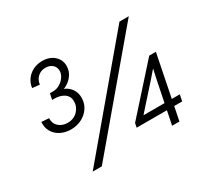

<svg xmlns="http://www.w3.org/2000/svg" viewBox="-150 -967 1266 1186"><g transform="rotate(-30 483.5 -374.0)"><path d="M212.9 -292Q172.4 -292 139.9 -308.6Q107.4 -325.2 90.1 -355.2Q72.8 -385.3 75.7 -424.3L128.9 -420.4Q127 -383.3 151.9 -360.6Q176.8 -337.9 214.8 -337.9Q258.8 -337.9 286.6 -366.5Q314.5 -395 314.5 -433.6Q314.5 -456.5 304.7 -471.2Q294.9 -485.8 280 -494.1Q265.1 -502.4 248.8 -505.6Q232.4 -508.8 218.3 -508.8H201.7L210.4 -551.3H232.4Q258.3 -551.3 281 -564.7Q303.7 -578.1 317.9 -598.9Q332 -619.6 332 -642.6Q332 -668.5 313.2 -685.1Q294.4 -701.7 264.6 -701.7Q230.5 -701.7 208.5 -680.4Q186.5 -659.2 183.1 -628.4L131.3 -633.8Q135.3 -667 154.1 -692.9Q172.9 -718.8 202.4 -733.4Q231.9 -748 268.1 -748Q319.8 -748 352.1 -719.2Q384.3 -690.4 384.3 -646.5Q384.3 -609.9 363.3 -581.1Q342.3 -552.2 309.1 -536.1Q275.9 -520 239.3 -521.5L239.7 -540Q298.3 -542 332.3 -510.5Q366.2 -479 366.2 -429.7Q366.2 -390.1 345.5 -358.9Q324.7 -327.6 290 -309.8Q255.4 -292 212.9 -292ZM197.3 0 803.7 -719.7H870.1L262.2 0ZM763.7 0 823.2 -293.5 838.4 -363.3H836.9L792 -311.5L645 -147V-144.5H901.9L892.6 -99.1H567.9L574.2 -129.4L857.9 -445.8H905.3L815.9 0Z"/></g></svg>

Font: Reddit Sans Light
Style: Italic
Weight: 300
Italic angle: -11.25°
Designer: Stephen Hutchings
Version: Version 1.013